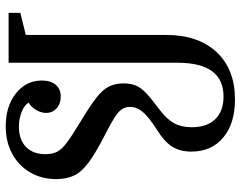

<svg xmlns="http://www.w3.org/2000/svg" viewBox="-105 -725 840 670"><g transform="rotate(90 315.0 -390.0)"><path d="M353 -424Q353 -447 370.5 -468Q388 -489 432 -517Q474 -543 491.5 -570.5Q509 -598 509 -638Q509 -708 460 -749Q411 -790 327 -790Q222 -790 162 -726Q102 -662 102 -550V-60L25 -41V0H199V-590Q199 -670 228.5 -710Q258 -750 317 -750Q368 -750 396 -721Q424 -692 424 -639Q424 -603 410 -577.5Q396 -552 363 -527Q325 -499 305 -480Q285 -461 278 -443Q271 -425 271 -401Q271 -372 282 -350Q293 -328 322 -305.5Q351 -283 406 -250Q454 -221 478 -203Q502 -185 510 -168.5Q518 -152 518 -129Q518 -85 492.5 -60.5Q467 -36 422 -36Q394 -36 370.5 -45.5Q347 -55 338 -70Q353 -78 363.5 -95.5Q374 -113 374 -131Q374 -153 358 -167.5Q342 -182 317 -182Q291 -182 276 -164.5Q261 -147 261 -116Q261 -61 306 -25.5Q351 10 420 10Q475 10 516.5 -12.5Q558 -35 581.5 -75Q605 -115 605 -167Q605 -202 592.5 -228.5Q580 -255 546 -280Q512 -305 449 -337Q410 -357 389 -370.5Q368 -384 360.5 -396.5Q353 -409 353 -424Z"/></g></svg>

Font: Domine
Style: Regular
Weight: 400
Designer: Pablo Impallari, Rodrigo Fuenzalida, Brenda Gallo
Foundry: Pablo Impallari, Rodrigo Fuenzalida, Brenda Gallo
Version: Version 2.000